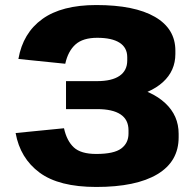

<svg xmlns="http://www.w3.org/2000/svg" viewBox="-20 -731 776 762"><path d="M362 11Q214 11 137 -46Q60 -103 42 -203L234 -222Q245 -172 273 -146Q301 -120 362 -120Q432 -120 461 -141.5Q490 -163 490 -201V-214Q490 -256 458.5 -277Q427 -298 365 -298H242V-409H365Q424 -409 454.5 -430Q485 -451 485 -491V-504Q485 -542 454.5 -561.5Q424 -581 366 -581Q309 -581 279.5 -554.5Q250 -528 239 -478L53 -497Q71 -600 148 -655.5Q225 -711 362 -711Q514 -711 595 -664Q676 -617 676 -530V-517Q676 -450 626.5 -405Q577 -360 486 -343L488 -390Q583 -371 636 -321.5Q689 -272 689 -200V-186Q689 -90 604.5 -39.5Q520 11 362 11Z"/></svg>

Font: Pathway Extreme ExtraBold
Style: Regular
Weight: 800
Designer: Eduardo Rodriguez Tunni
Foundry: Eduardo Rodriguez Tunni
Version: Version 1.001;gftools[0.9.26]